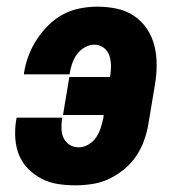

<svg xmlns="http://www.w3.org/2000/svg" viewBox="-20 -548 540 576"><path d="M206 8Q179 8 153.5 4Q128 0 105.5 -11.5Q83 -23 65 -41Q47 -59 37.5 -82Q28 -105 26 -131.5Q24 -158 28 -185L30 -195H167L166 -191Q164 -176 164.5 -161Q165 -146 171 -133.5Q177 -121 189 -113.5Q201 -106 216 -106Q231 -106 245.5 -114.5Q260 -123 268.5 -136Q277 -149 282 -164Q287 -179 290 -194L291 -203H169L188 -317H310Q313 -333 313 -349Q313 -365 308.5 -380Q304 -395 291.5 -404.5Q279 -414 263 -414Q248 -414 233.5 -405.5Q219 -397 210 -384Q201 -371 196 -356Q191 -341 189 -327V-325H52V-329Q56 -355 65.5 -380.5Q75 -406 90 -429Q105 -452 125 -472Q145 -492 169.5 -505Q194 -518 220.5 -523Q247 -528 273 -528Q302 -528 330.5 -522Q359 -516 382 -500.5Q405 -485 420.5 -462Q436 -439 443 -411.5Q450 -384 450 -354.5Q450 -325 445 -295L425 -175Q421 -151 412 -126Q403 -101 388 -79Q373 -57 351.5 -39.5Q330 -22 306.5 -11Q283 0 257 4Q231 8 206 8Z"/></svg>

Font: Iosevka Term Curly Heavy
Style: Italic
Weight: 900
Italic angle: -9°
Designer: Belleve Invis
Foundry: Belleve Invis
Version: Version 32.3.0